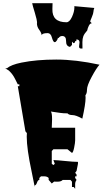

<svg xmlns="http://www.w3.org/2000/svg" viewBox="-20 -1109 672 1206"><path d="M476.6 -817.4 479.5 -842.8Q479.5 -861.3 459.5 -861.3V-850.6L453.1 -851.6Q450.7 -837.9 441.4 -837.9L432.1 -847.7V-826.7L419.9 -814.5Q394 -818.8 395 -851.6Q395.5 -882.8 370.6 -882.8Q355.5 -882.8 347.7 -869.1L343.8 -872.1Q343.8 -864.7 336.9 -854.5Q330.1 -844.2 324 -844.2Q317.9 -844.2 313.5 -853Q309.1 -861.8 306.2 -872.6Q299.3 -900.9 278.3 -900.9Q244.6 -900.9 241.7 -887.7Q240.2 -903.3 226.1 -922.1Q211.9 -940.9 211.9 -962.9H212.9Q212.9 -983.9 198.7 -1029.3Q184.6 -1074.7 182.1 -1088.9H310.1L309.1 -1052.2Q306.6 -969.2 397.5 -969.2Q416.5 -969.2 431.9 -1002.2Q447.3 -1035.2 447.3 -1063L446.8 -1070.3L572.3 -1059.1Q567.4 -1046.9 566.9 -1035.4Q566.4 -1023.9 556.4 -1000.5Q546.4 -977.1 546.4 -973.6L556.6 -962.9Q545.9 -962.9 538.1 -947.5Q530.3 -932.1 527.8 -917.5Q509.3 -897 503.4 -881.3Q497.6 -865.7 497.6 -844.2L498 -804.2H488.3Q476.6 -804.2 476.6 -817.4ZM341.3 32.2 319.8 31.7 305.2 43.5 285.6 21V8.8Q275.9 -1.5 256.8 -1.5H237.3L227.1 8.8V21Q218.3 21 212.4 38.1Q206.5 55.2 198.2 55.2V65.4Q193.4 39.1 178.7 -31.2Q147.9 -174.8 147.9 -250.5Q147.9 -265.6 148.9 -272.9L139.6 -284.2L91.8 -567.4H101.6V-579.1H91.8Q90.3 -581.5 85.7 -591.1Q81.1 -600.6 79.6 -603.5Q78.1 -606.4 73.7 -615Q69.3 -623.5 67.1 -627Q64.9 -630.4 60.3 -637.5Q55.7 -644.5 52.5 -647.9Q49.3 -651.4 44.4 -657Q39.6 -662.6 35.2 -666Q20.5 -676.3 12.7 -680.2H23.4Q49.8 -702.6 115.2 -715.8Q210 -734.9 333.3 -734.9Q456.5 -734.9 605 -702.6Q585.4 -681.2 555.9 -626.2Q526.4 -571.3 526.4 -546.4Q526.4 -521.5 516.6 -510.7L517.6 -494.6Q517.6 -455.6 497.1 -363.8Q456.5 -386.2 435.1 -386.2Q413.6 -386.2 403.8 -397Q377.9 -397 359.6 -399.7Q341.3 -402.3 324.5 -404.8Q307.6 -407.2 298.3 -408.7Q307.1 -403.8 307.1 -359.4L305.2 -306.6H452.1V-227.5Q452.1 -212.9 445.8 -181.9Q439.5 -150.9 432.1 -148.4L403.8 -171.4H315.4L305.2 -160.6V-80.1L315.4 -72.3L324.2 -80.1L315.4 -103.5Q338.4 -103 389.9 -97.7Q441.4 -92.3 469.7 -92.3V-80.1L460.9 -35.6L452.1 -23.4L460.9 -12.7V-1.5H452.1V8.8L460.9 21Q452.1 33.2 452.1 46.9V77.1L443.4 65.4H432.1V32.2L422.4 21H374Q364.3 32.2 341.3 32.2Z"/></svg>

Font: Butcherman
Style: Regular
Weight: 400
Version: Version 001.004